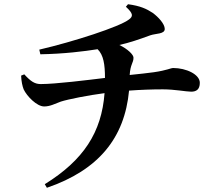

<svg xmlns="http://www.w3.org/2000/svg" viewBox="-20 -823 1040 909"><path d="M576 -791C611 -759 611 -746 591 -731C546 -696 329 -626 166 -588L171 -566C284 -568 379 -580 442 -590C470 -563 477 -518 477 -454C394 -444 243 -425 173 -425C145 -425 126 -437 95 -471L80 -465C81 -438 86 -415 92 -400C107 -368 154 -319 189 -319C218 -319 240 -332 268 -342C302 -353 398 -372 475 -382C461 -197 376 -65 192 49L202 66C447 -18 570 -170 591 -394C645 -398 700 -400 751 -400C808 -400 861 -389 885 -389C909 -389 926 -399 926 -431C926 -471 861 -501 800 -501C788 -501 771 -490 708 -481C680 -477 642 -473 594 -468C597 -519 612 -525 612 -550C612 -564 585 -591 545 -610C593 -621 635 -635 692 -656C718 -665 760 -661 760 -686C760 -710 729 -743 703 -762C674 -781 645 -795 586 -803Z"/></svg>

Font: Noto Serif CJK JP
Style: Bold
Weight: 700
Designer: Ryoko NISHIZUKA 西塚涼子 (kana & ideographs); Frank Grießhammer (Latin, Greek & Cyrillic); Wenlong ZHANG 张文龙 (bopomofo); San
Foundry: Adobe Systems Incorporated
Version: Version 1.000;PS 1;hotconv 16.6.53;makeotf.lib2.5.65590